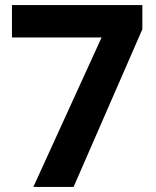

<svg xmlns="http://www.w3.org/2000/svg" viewBox="-20 -734 612 754"><path d="M111 0 379 -587H27V-714H539V-619L269 0Z"/></svg>

Font: Noto Sans Hanifi Rohingya
Style: Regular
Weight: 400
Designer: Monotype Design Team and DaltonMaag
Foundry: Google LLC
Version: Version 2.101